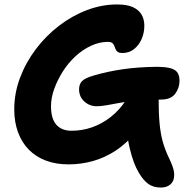

<svg xmlns="http://www.w3.org/2000/svg" viewBox="-20 -728 842 862"><path d="M703 114Q668 114 645.5 97.5Q623 81 603 47Q591 27 581 0.5Q571 -26 562 -64Q553 -102 547 -158L592 -138Q550 -85 500.5 -52.5Q451 -20 397.5 -5Q344 10 288 10Q231 10 186 -7Q141 -24 109.5 -56Q78 -88 61 -134Q44 -180 44 -237Q44 -310 70 -379Q96 -448 141 -507.5Q186 -567 244.5 -612Q303 -657 370 -682.5Q437 -708 506 -708Q550 -708 576.5 -696Q603 -684 615.5 -662.5Q628 -641 628 -613Q628 -580 615.5 -552Q603 -524 581 -507Q559 -490 530 -490Q516 -490 509 -494.5Q502 -499 499 -507Q496 -515 493 -522.5Q490 -530 484 -535Q478 -540 464 -540Q426 -540 388.5 -522.5Q351 -505 318.5 -475Q286 -445 262 -407Q238 -369 223.5 -329Q209 -289 209 -251Q209 -195 233 -168Q257 -141 301 -141Q349 -141 393.5 -156.5Q438 -172 478 -203.5Q518 -235 548 -282Q567 -308 589.5 -317.5Q612 -327 644 -327Q669 -327 680.5 -318.5Q692 -310 692 -291Q692 -221 696.5 -173.5Q701 -126 711 -91Q721 -56 737 -22Q748 1 753 14.5Q758 28 760 37.5Q762 47 762 58Q762 85 745.5 99.5Q729 114 703 114ZM414 -251Q382 -251 358.5 -272.5Q335 -294 335 -327Q335 -350 348.5 -364Q362 -378 401 -389Q462 -407 530.5 -417Q599 -427 681 -428Q726 -428 748 -421Q770 -414 778 -400Q786 -386 786 -366Q786 -333 766.5 -307Q747 -281 703 -281Q640 -281 594.5 -276.5Q549 -272 516 -266Q483 -260 458.5 -255.5Q434 -251 414 -251Z"/></svg>

Font: Shantell Sans Light
Style: Bold
Weight: 700
Version: Version 1.011;[c5ecc13dd]